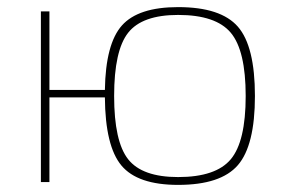

<svg xmlns="http://www.w3.org/2000/svg" viewBox="-20 -512 807 540"><path d="M119 -259H275Q277 -389 323 -440.5Q369 -492 481 -492Q601 -492 649 -437Q697 -382 697 -242Q697 -103 649 -47.5Q601 8 481 8Q367 8 321.5 -46.5Q276 -101 275 -238H119V0H95V-480H119ZM481 -14Q587 -14 629 -64Q671 -114 671 -242Q671 -370 629 -420Q587 -470 481 -470Q380 -470 340.5 -420Q301 -370 301 -242Q301 -114 340.5 -64Q380 -14 481 -14Z"/></svg>

Font: Exo 2.0 Thin
Style: Regular
Weight: 250
Designer: Natanael Gama
Version: Version 1.001;PS 001.001;hotconv 1.0.70;makeotf.lib2.5.58329